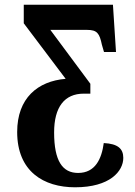

<svg xmlns="http://www.w3.org/2000/svg" viewBox="-20 -556 575 816"><path d="M299 240C448 240 504 171 504 115C504 76 481 55 421 52C412 119 385 179 312 179C246 179 210 129 210 7C210 -101 254 -158 336 -158H364V-200L194 -429H350C393 -429 403 -414 413 -366L422 -335H473L460 -536H81V-457L259 -221C140 -211 53 -139 53 5C53 173 166 240 299 240Z"/></svg>

Font: Noto Serif Condensed ExtraBold
Style: Regular
Weight: 800
Width: 3
Designer: Monotype Design Team
Foundry: Monotype Imaging Inc.
Version: Version 2.013